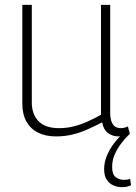

<svg xmlns="http://www.w3.org/2000/svg" viewBox="-20 -552 560 791"><path d="M482 219Q463 219 446.5 211.5Q430 204 419.5 188Q409 172 409 144Q409 118 419.5 91.5Q430 65 449 39.5Q468 14 493 -8L491 6Q485 7 479 8.5Q473 10 467 10Q444 10 425 -4Q406 -18 401 -48Q370 -32 339.5 -18.5Q309 -5 277.5 2.5Q246 10 210 10Q168 10 137 -5.5Q106 -21 89 -51Q72 -81 72 -125V-532H111V-130Q111 -81 139 -52.5Q167 -24 223 -24Q254 -24 282.5 -31Q311 -38 339 -50.5Q367 -63 396 -79V-532H434V-88Q434 -64 440 -49.5Q446 -35 456 -29.5Q466 -24 477 -24Q492 -24 507 -31L515 -1Q495 18 478.5 40Q462 62 452 85.5Q442 109 442 136Q442 167 457 178Q472 189 490 189Q498 189 504.5 188Q511 187 516 185L520 211Q512 215 503 217Q494 219 482 219Z"/></svg>

Font: Georama ExtraLight
Style: Regular
Weight: 250
Version: Version 1.001